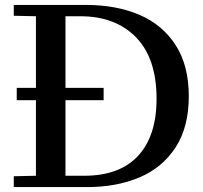

<svg xmlns="http://www.w3.org/2000/svg" viewBox="-20 -760 823 780"><path d="M36 -44 126 -46V-353H48V-403H126V-694L36 -696V-740H328Q453 -740 547 -699.5Q641 -659 694 -576Q747 -493 747 -369Q747 -244 693.5 -161.5Q640 -79 547 -39.5Q454 0 334 0H36ZM322 -46Q466 -46 541 -127Q616 -208 616 -359Q616 -523 532.5 -608.5Q449 -694 306 -694H246V-403H401V-353H246V-46Z"/></svg>

Font: Minipax
Style: Bold
Weight: 500
Designer: Raphaël Ronot, Igor Stepanchenko (Cyrillic)
Foundry: steppetype
Version: Version 1.002